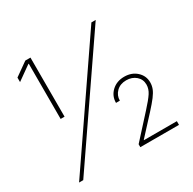

<svg xmlns="http://www.w3.org/2000/svg" viewBox="-160 -891 1058 1054"><g transform="rotate(-30 369.0 -364.0)"><path d="M161.1 -727.5V-353H136.2V-703.1H133.8L44.4 -639.6V-668L128.4 -727.5ZM49.3 0 547.4 -727.5H574.7L75.7 0ZM437.5 0V-18.6L565.4 -159.2Q605.5 -203.1 622.1 -228.5Q638.7 -253.9 638.7 -281.2Q638.7 -314.5 614.3 -335.7Q589.8 -356.9 553.2 -356.9Q515.1 -356.9 491.5 -333.7Q467.8 -310.5 467.8 -277.3H443.4Q443.4 -320.8 474.6 -350.1Q505.9 -379.4 553.7 -379.4Q601.1 -379.4 631.8 -351.1Q662.6 -322.8 662.6 -281.2Q662.6 -261.2 655.5 -242.4Q648.4 -223.6 630.4 -199.7Q612.3 -175.8 580.1 -140.6L474.1 -25.4V-23.4H682.6V0Z"/></g></svg>

Font: Inter 17pt Thin
Style: Regular
Weight: 250
Version: Version 4.001;git-66647c0bb